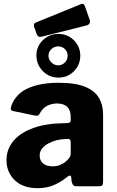

<svg xmlns="http://www.w3.org/2000/svg" viewBox="-20 -972 608 1002"><path d="M327 -46Q298 -22 261 -6Q224 10 176 10Q100 10 57 -31.5Q14 -73 14 -136Q14 -194 50.5 -237Q87 -280 154 -304Q221 -328 313 -329L334 -330Q338 -330 343.5 -332.5Q349 -335 349 -344V-363Q349 -396 331 -414Q313 -432 277 -432Q252 -432 227.5 -420.5Q203 -409 187 -379Q183 -372 179 -369.5Q175 -367 162 -369L46 -393Q40 -395 37 -400Q34 -405 40 -422Q64 -484 127.5 -512Q191 -540 286 -540Q374 -540 424.5 -519Q475 -498 496.5 -461Q518 -424 518 -374V-25Q518 -11 514 -5.5Q510 0 497 0H376Q365 0 359.5 -9.5Q354 -19 353 -31L352 -46Q349 -65 327 -46ZM349 -230Q349 -248 334 -247L318 -246Q300 -246 277.5 -240.5Q255 -235 234.5 -224.5Q214 -214 200.5 -198Q187 -182 187 -160Q187 -134 205 -119Q223 -104 255 -104Q277 -104 293.5 -111Q310 -118 321 -127Q333 -137 341 -147.5Q349 -158 349 -171V-230ZM399 -682Q399 -634 366 -600.5Q333 -567 285 -567Q237 -567 203.5 -601Q170 -635 170 -684Q170 -715 185.5 -740Q201 -765 227 -780Q253 -795 285 -795Q317 -795 343 -779.5Q369 -764 384 -738.5Q399 -713 399 -682ZM333 -681Q333 -702 318.5 -716Q304 -730 283 -730Q264 -730 248.5 -716Q233 -702 233 -681Q233 -661 248.5 -646Q264 -631 284 -631Q304 -631 318.5 -646Q333 -661 333 -681ZM423 -940 448 -869Q455 -846 431 -839L199 -781Q187 -778 181.5 -781Q176 -784 172 -793L158 -832Q153 -848 166 -854L404 -951Q417 -956 423 -940Z"/></svg>

Font: Libre Franklin ExtraBold
Style: Regular
Weight: 800
Designer: Pablo Impallari, Rodrigo Fuenzalida, Nhung Nguyen
Foundry: Impallari Type
Version: Version 3.000